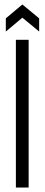

<svg xmlns="http://www.w3.org/2000/svg" viewBox="-20 -838 200 858"><path d="M51 0V-660H108V0ZM6 -697V-756L80 -818L155 -756V-697L80 -759Z"/></svg>

Font: Bricolage Grotesque 72pt Condensed ExtraLight
Style: Regular
Weight: 250
Width: 3
Designer: Mathieu Triay
Foundry: Atelier Triay
Version: Version 1.001;gftools[0.9.33.dev8+g029e19f]